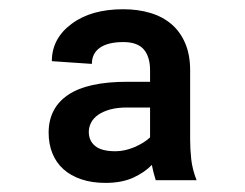

<svg xmlns="http://www.w3.org/2000/svg" viewBox="-20 -742 540 424"><path d="M260.7 -561.4H311.4V-586.6Q311.4 -616.8 297.4 -633Q283.4 -649.1 252.1 -649.1Q218.8 -649.1 200.8 -636.7Q182.9 -624.3 182.9 -600.9L94.5 -606.9Q94.5 -657 138.1 -689.3Q181.1 -721.6 252.1 -721.6Q284.8 -721.6 312 -713.4Q339.1 -705.3 358.7 -688.6Q378.2 -671.9 389 -646.5Q399.9 -621.1 399.9 -586.6V-433.2Q399.9 -413 402.3 -390.4Q404.8 -367.9 414.1 -344.1H323.9Q318.5 -361.2 315.3 -377.8Q299.4 -361.2 274.1 -349.6Q248.9 -338.1 212.7 -338.1Q182.9 -338.1 159.4 -346.1Q136 -354 120 -368.4Q104 -382.8 95.7 -403.4Q87.4 -424 87.4 -448.9Q87.4 -503.2 130.1 -532.3Q172.9 -561.4 260.7 -561.4ZM176.1 -450.6Q176.1 -431.1 190.2 -419.6Q204.2 -408 235.1 -408Q245 -408 255.7 -410.3Q266.3 -412.6 276.5 -416.9Q286.6 -421.2 295.6 -426.7Q304.7 -432.2 311.4 -438.6V-504.6H260.7Q239 -504.6 223 -500.2Q207 -495.7 196.6 -488.3Q186.1 -480.8 181.1 -471.1Q176.1 -461.3 176.1 -450.6Z"/></svg>

Font: Inter P Extra Bold
Style: Regular
Weight: 800
Designer: Rasmus Andersson
Foundry: rsms
Version: Version 3.018;git-588b23468